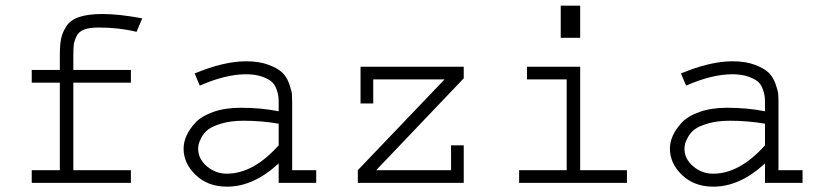

<svg xmlns="http://www.w3.org/2000/svg" viewBox="-20 -661 2970 694"><path d="M94.7 -408.2H196.3V-462.9Q196.3 -498 200.7 -520.5Q205.1 -543 219.7 -565.9Q234.4 -588.9 266.6 -599.6Q298.8 -610.4 349.6 -610.4Q410.2 -610.4 494.1 -594.7L473.6 -545.9Q411.1 -561.5 336.9 -561.5Q303.7 -561.5 284.2 -554.2Q264.6 -546.9 256.3 -529.3Q248 -511.7 246.6 -499Q245.1 -486.3 245.1 -460V-408.2H453.1V-362.3H245.1V-45.9H453.1V0H94.7V-45.9H196.3V-362.3H94.7Z M1036.1 -289.1V-45.9H1123V0H987.3V-70.3Q896.5 13.7 800.8 13.7Q731.4 13.7 687.5 -28.3Q643.6 -70.3 643.6 -124Q643.6 -146.5 653.8 -169.9Q664.1 -193.4 686 -217.3Q708 -241.2 750.5 -256.3Q793 -271.5 850.6 -271.5Q922.9 -271.5 987.3 -258.8V-289.1Q987.3 -302.7 986.3 -312Q985.4 -321.3 979.5 -338.4Q973.6 -355.5 961.9 -365.7Q950.2 -376 926.3 -384.3Q902.3 -392.6 869.1 -392.6Q795.9 -392.6 702.1 -351.6L683.6 -395.5Q789.1 -439.5 870.1 -439.5Q917 -439.5 950.7 -426.8Q984.4 -414.1 1000.5 -398.4Q1016.6 -382.8 1025.4 -357.9Q1034.2 -333 1035.2 -320.3Q1036.1 -307.6 1036.1 -289.1ZM987.3 -135.7V-213.9Q925.8 -224.6 860.4 -224.6Q815.4 -224.6 781.7 -214.8Q748 -205.1 732.4 -192.9Q716.8 -180.7 708 -163.6Q699.2 -146.5 697.8 -138.2Q696.3 -129.9 696.3 -123Q696.3 -86.9 727.5 -60.1Q758.8 -33.2 799.8 -33.2Q895.5 -33.2 987.3 -135.7Z M1283.2 -419.9H1656.2V-377.9L1339.8 -45.9H1610.4V-135.7H1656.2V0H1273.4V-45.9L1586.9 -374H1329.1V-287.1H1283.2Z M1884.8 -419.9H2077.1V-45.9H2246.1V0H1856.4V-45.9H2028.3V-374H1884.8ZM2006.8 -524.4V-640.6H2077.1V-524.4Z M2793.9 -289.1V-45.9H2880.9V0H2745.1V-70.3Q2654.3 13.7 2558.6 13.7Q2489.3 13.7 2445.3 -28.3Q2401.4 -70.3 2401.4 -124Q2401.4 -146.5 2411.6 -169.9Q2421.9 -193.4 2443.8 -217.3Q2465.8 -241.2 2508.3 -256.3Q2550.8 -271.5 2608.4 -271.5Q2680.7 -271.5 2745.1 -258.8V-289.1Q2745.1 -302.7 2744.1 -312Q2743.2 -321.3 2737.3 -338.4Q2731.4 -355.5 2719.7 -365.7Q2708 -376 2684.1 -384.3Q2660.2 -392.6 2627 -392.6Q2553.7 -392.6 2460 -351.6L2441.4 -395.5Q2546.9 -439.5 2627.9 -439.5Q2674.8 -439.5 2708.5 -426.8Q2742.2 -414.1 2758.3 -398.4Q2774.4 -382.8 2783.2 -357.9Q2792 -333 2793 -320.3Q2793.9 -307.6 2793.9 -289.1ZM2745.1 -135.7V-213.9Q2683.6 -224.6 2618.2 -224.6Q2573.2 -224.6 2539.6 -214.8Q2505.9 -205.1 2490.2 -192.9Q2474.6 -180.7 2465.8 -163.6Q2457 -146.5 2455.6 -138.2Q2454.1 -129.9 2454.1 -123Q2454.1 -86.9 2485.4 -60.1Q2516.6 -33.2 2557.6 -33.2Q2653.3 -33.2 2745.1 -135.7Z"/></svg>

Font: Thabit
Style: Regular
Weight: 500
Designer: Regenerated by Nadim Shaikli
Foundry: MAK Alagha
Version: 0.01